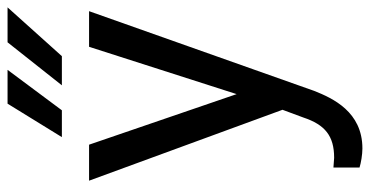

<svg xmlns="http://www.w3.org/2000/svg" viewBox="-261 -529 1003 521"><g transform="rotate(-90 240.5 -268.5)"><path d="M108.4 -528.3H10.7L203.1 -3.4L182.1 53.2C162.6 111.8 132.3 136.7 72.8 136.7C67.4 136.7 52.2 134.8 46.4 134.8V205.6C58.6 209.5 81.5 213.4 98.1 213.4C197.8 213.4 234.4 132.8 254.4 82.5L470.7 -528.3H374L245.6 -127.9ZM128.9 -602.1H201.7L311.5 -749.5H219.7ZM269.5 -602.1H348.6L481 -749.5H386.2Z"/></g></svg>

Font: Bert Sans
Style: Regular
Weight: 400
Designer: Christian Robertson (Google), Cristiano Sobral
Foundry: Google, Cristiano Sobral
Version: Version 3.101